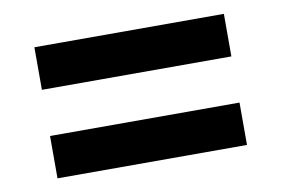

<svg xmlns="http://www.w3.org/2000/svg" viewBox="-47 -542 690 471"><g transform="rotate(-10 298.0 -307.0)"><path d="M62 -143V-248.5H534V-143ZM62 -363.5V-469.5H534V-363.5Z"/></g></svg>

Font: Anek Gujarati SemiExpanded SemiBold
Style: Regular
Weight: 600
Width: 6
Designer: Mrunmayee Ghaisas (Gujarati), Yesha Goshar (Latin)
Foundry: Ek Type
Version: Version 1.003